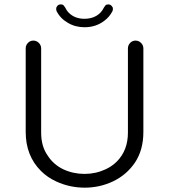

<svg xmlns="http://www.w3.org/2000/svg" viewBox="-20 -865 780 886"><path d="M370.1 -739.3Q422.9 -739.3 461.9 -769.5Q485.4 -787.1 499 -813.5Q501 -817.4 501 -825.2Q501 -832 494.6 -838.4Q488.3 -844.7 479.5 -844.7Q470.7 -844.7 466.8 -840.3Q462.9 -835.9 460 -831.1Q448.2 -805.7 424.8 -792Q401.4 -778.3 370.1 -778.3Q325.2 -778.3 297.9 -805.7Q287.1 -816.4 280.3 -831.1Q277.3 -835.9 273.4 -840.3Q269.5 -844.7 260.7 -844.7Q251 -844.7 245.1 -838.4Q239.3 -832 239.3 -824.7Q239.3 -817.4 241.2 -813.5Q258.8 -779.3 293 -759.8Q327.1 -739.3 370.1 -739.3ZM240.2 -27.3Q301.8 1 371.1 1Q440.4 1 502 -28.3Q563.5 -57.6 602.5 -114.3Q641.6 -172.9 641.6 -255.9V-641.6Q641.6 -656.2 630.9 -667Q620.1 -677.7 605.5 -677.7Q590.8 -677.7 580.6 -667Q570.3 -656.2 570.3 -641.6V-252.9Q570.3 -170.9 518.6 -119.1Q497.1 -97.7 467.8 -84Q421.9 -62.5 370.1 -62.5Q317.4 -62.5 271.5 -84Q225.6 -106.4 199.2 -148.4Q169.9 -190.4 169.9 -252.9V-641.6Q169.9 -656.2 159.2 -667Q148.4 -677.7 133.8 -677.7Q119.1 -677.7 108.9 -667Q98.6 -656.2 98.6 -641.6V-255.9Q98.6 -146.5 168.9 -76.2Q199.2 -45.9 240.2 -27.3Z"/></svg>

Font: FakePearl
Style: ExtraLight
Weight: 300
Version: Version 1.2